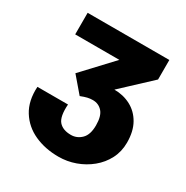

<svg xmlns="http://www.w3.org/2000/svg" viewBox="-163 -835 946 979"><g transform="rotate(30 309.5 -345.0)"><path d="M312 10Q234 10 171 -18.5Q108 -47 72.5 -104Q37 -161 42 -245H222Q217 -172 240.5 -145Q264 -118 312 -118Q347 -118 373 -143.5Q399 -169 399 -224Q399 -279 377 -303.5Q355 -328 321 -328Q305 -328 290 -324.5Q275 -321 252 -312L175 -402L335 -573H75V-700H556V-585L389 -429Q442 -429 485.5 -406Q529 -383 554.5 -338Q580 -293 580 -227Q580 -174 557.5 -130.5Q535 -87 496.5 -55.5Q458 -24 410.5 -7Q363 10 312 10Z"/></g></svg>

Font: Panamera Black
Style: Regular
Weight: 900
Designer: Bastien Sozeau
Foundry: NBR — Bastien Sozeau
Version: Version 3.002; ttfautohint (v1.8.4.7-5d5b);gftools[0.9.33]